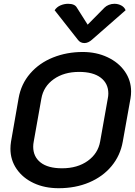

<svg xmlns="http://www.w3.org/2000/svg" viewBox="-20 -983 711 1012"><path d="M35 -199Q35 -217 38 -236L78 -465Q91 -540 139 -595.5Q187 -651 259.5 -680Q332 -709 416 -709Q488 -709 546.5 -681.5Q605 -654 638 -606.5Q671 -559 671 -501Q671 -483 668 -465L627 -236Q614 -163 568 -107.5Q522 -52 450 -21.5Q378 9 289 9Q215 9 157.5 -18Q100 -45 67.5 -92.5Q35 -140 35 -199ZM508 -238 548 -463Q551 -477 551 -490Q551 -543 511 -573.5Q471 -604 397 -604Q317 -604 263 -565.5Q209 -527 198 -463L158 -238Q155 -223 155 -210Q155 -157 194 -126.5Q233 -96 307 -96Q388 -96 442.5 -135Q497 -174 508 -238ZM531 -943Q540 -952 554 -957.5Q568 -963 583 -963Q603 -963 619.5 -954Q636 -945 642 -929L465 -774Q445 -756 425 -756Q403 -756 390 -774L268 -929Q279 -946 298.5 -954.5Q318 -963 339 -963Q374 -963 385 -943L442 -853Z"/></svg>

Font: K2D SemiBold
Style: Italic
Weight: 600
Italic angle: -10°
Designer: Katatrad Aksorn Co.,Ltd.
Foundry: Cadson Demak Co.,Ltd.
Version: Version 1.000; ttfautohint (v1.6)